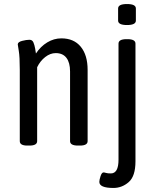

<svg xmlns="http://www.w3.org/2000/svg" viewBox="-20 -719 771 951"><path d="M78 -20V-373Q78 -438 73 -467Q68 -496 68 -499Q68 -511 89.5 -516.5Q111 -522 126 -522Q140 -522 145.5 -509Q151 -496 154 -479Q157 -462 158 -454Q181 -489 214 -509Q247 -529 284 -529Q346 -529 380 -487.5Q414 -446 414 -373V-20Q414 2 376 2H366Q327 2 327 -20V-365Q327 -409 309 -432.5Q291 -456 256 -456Q229 -456 204 -436.5Q179 -417 164 -386V-20Q164 2 126 2H115Q78 2 78 -20ZM472 182Q472 172 478 153.5Q484 135 493 135Q497 135 505 137.5Q513 140 529 140Q567 140 567 72V-503Q567 -525 607 -525H611Q651 -525 651 -503V80Q651 154 617.5 183Q584 212 542 212Q472 212 472 182ZM565 -617V-677Q565 -699 609 -699Q653 -699 653 -677V-617Q653 -595 609 -595Q565 -595 565 -617Z"/></svg>

Font: Asap Condensed
Style: Regular
Weight: 400
Designer: Pablo Cosgaya
Foundry: Omnibus-Type
Version: Version 1.010; ttfautohint (v1.8)